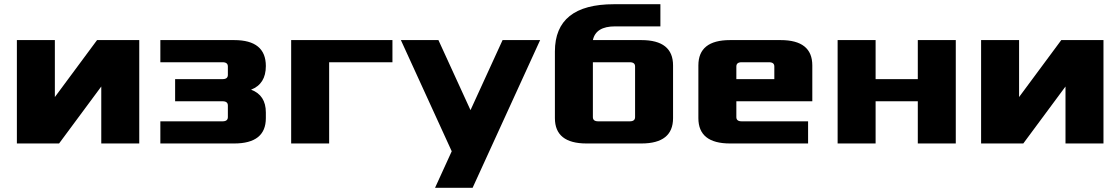

<svg xmlns="http://www.w3.org/2000/svg" viewBox="-20 -680 5310 910"><path d="M60 0V-490H240V-220L440 -490H640V0H460V-270L260 0Z M740 0V-105H1035Q1060 -105 1060 -125V-180Q1060 -200 1035 -200H810V-305H1035Q1060 -305 1060 -325V-365Q1060 -385 1035 -385H740V-490H1090Q1240 -490 1240 -367Q1240 -282 1170 -255Q1240 -229 1240 -147V-120Q1240 0 1090 0Z M1360 0V-490H1840V-385H1540V0Z M1880 -490H2058L2210 -158L2362 -490H2540L2220 210H2042L2121 37Z M2610 -120V-436Q2610 -660 2890 -660H3110V-555H2895Q2804 -555 2790 -490H3020Q3170 -490 3170 -370V-120Q3170 0 3020 0H2760Q2610 0 2610 -120ZM2790 -125Q2790 -105 2815 -105H2965Q2990 -105 2990 -125V-365Q2990 -385 2965 -385H2790Z M3290 -120V-370Q3290 -490 3440 -490H3680Q3830 -490 3830 -370V-200H3470V-125Q3470 -105 3495 -105H3810V0H3440Q3290 0 3290 -120ZM3470 -305H3650V-365Q3650 -385 3625 -385H3495Q3470 -385 3470 -365Z M3950 0V-490H4130V-305H4330V-490H4510V0H4330V-200H4130V0Z M4630 0V-490H4810V-220L5010 -490H5210V0H5030V-270L4830 0Z"/></svg>

Font: Xolonium
Style: Bold
Weight: 700
Designer: Severin Meyer
Version: Version 4.2